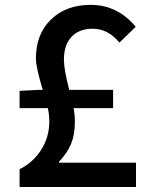

<svg xmlns="http://www.w3.org/2000/svg" viewBox="-20 -750 609 770"><path d="M216.8 -97.7H525.4V0H58.6V-71.3Q114.3 -99.6 146 -150.4Q177.7 -201.2 177.7 -262.7Q177.7 -290 171.9 -316.4H58.6V-385.7L134.8 -389.6H151.4Q124 -480.5 124 -515.6Q124 -613.3 184.6 -671.9Q245.1 -730.5 343.8 -730.5Q451.2 -730.5 524.4 -642.6L459 -579.1Q413.1 -634.8 352.5 -634.8Q296.9 -634.8 266.6 -602.1Q236.3 -569.3 236.3 -510.7Q236.3 -471.7 257.8 -389.6H433.6V-316.4H275.4Q280.3 -289.1 280.3 -261.7Q280.3 -210 265.1 -173.3Q250 -136.7 216.8 -101.6Z"/></svg>

Font: Gen Shin Gothic Medium
Style: Regular
Weight: 500
Designer: [Source Han Sans]
Ryoko NISHIZUKA  (kana & ideographs); Paul D. Hunt (Latin, Greek & Cyrillic); Wenlong ZHANG  (bopomofo
Version: Version 1.002.20150607